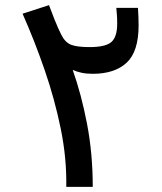

<svg xmlns="http://www.w3.org/2000/svg" viewBox="-20 -724 626 744"><path d="M236.8 0Q238.8 -110.8 215.3 -225.6Q191.9 -340.3 152.8 -453.4Q113.8 -566.4 67.4 -670.9L169.9 -704.1Q183.1 -669.4 190.9 -649.4Q198.7 -629.4 204.8 -616.2Q210.9 -603 217.8 -588.9Q232.4 -559.6 255.6 -550.5Q278.8 -541.5 327.1 -541.5Q389.6 -541.5 411.9 -561.5Q434.1 -581.5 434.1 -631.8Q434.1 -651.4 433.1 -664.8Q432.1 -678.2 430.7 -693.4H514.6Q515.6 -679.7 516.4 -659.2Q517.1 -638.7 517.1 -626Q517.1 -523.9 470.7 -481Q424.3 -438 339.4 -438Q314.9 -438 295.9 -442.1Q276.9 -446.3 261.7 -453.1Q295.4 -358.4 317.4 -243.4Q339.4 -128.4 339.4 0Z"/></svg>

Font: Cascadia Code NF
Style: Regular
Weight: 400
Monospace: yes
Designer: Aaron Bell
Foundry: Saja Typeworks
Version: Version 2404.023; ttfautohint (v1.8.4)